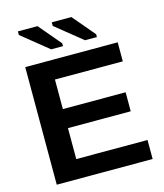

<svg xmlns="http://www.w3.org/2000/svg" viewBox="-129 -990 925 1085"><g transform="rotate(-15 333.5 -447.0)"><path d="M66.9 0V-688H607.9V-576.7H210.9V-403.8H578.1V-292.5H210.9V-111.3H627.9V0ZM277.3 -872.6V-893.6H392.1L502 -763.7V-747.1H432.6ZM79.1 -872.6V-893.6H193.8L303.7 -763.7V-747.1H234.4Z"/></g></svg>

Font: Liberation Sans
Style: Bold
Weight: 700
Designer: Steve Matteson
Foundry: Ascender Corporation
Version: Version 2.1.5